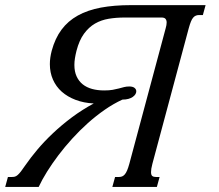

<svg xmlns="http://www.w3.org/2000/svg" viewBox="-124 -736 864 756"><path d="M-24.4 -85Q-3.9 -114.7 23.4 -147.2Q50.8 -179.7 85 -211.9Q119.1 -244.1 159.4 -274.2Q199.7 -304.2 245.1 -328.6Q205.6 -330.6 173.6 -342.8Q141.6 -355 119.1 -375Q96.7 -395 84.5 -422.6Q72.3 -450.2 72.3 -483.4Q72.3 -508.3 79.6 -536.1Q92.8 -585 118.2 -619.1Q143.6 -653.3 182.4 -674.8Q221.2 -696.3 273.2 -706.1Q325.2 -715.8 391.6 -715.8H685.5L674.8 -676.8H660.6Q653.3 -676.8 647.5 -674.6Q641.6 -672.4 636.7 -666.7Q631.8 -661.1 627.7 -650.9Q623.5 -640.6 619.1 -624.5L476.1 -91.3Q473.1 -80.1 471.9 -72.3Q470.7 -64.5 470.7 -58.6Q470.7 -46.9 475.6 -43Q480.5 -39.1 490.2 -39.1H504.4L493.7 0H318.4L329.1 -39.1H343.8Q351.1 -39.1 356.7 -41.3Q362.3 -43.5 367.2 -49.1Q372.1 -54.7 376.5 -64.9Q380.9 -75.2 385.3 -91.3L528.3 -624.5Q532.2 -637.7 532.2 -647.5Q532.2 -656.2 527.8 -661.6Q523.4 -667 512.2 -667H366.7Q333.5 -667 304 -662.1Q274.4 -657.2 250 -643.1Q225.6 -628.9 206.8 -603.3Q188 -577.6 177.2 -536.1Q173.3 -520.5 171.1 -506.8Q168.9 -493.2 168.9 -480.5Q168.9 -454.1 177.7 -435.1Q186.5 -416 201.9 -403.8Q217.3 -391.6 238.8 -385.7Q260.3 -379.9 286.1 -379.9Q305.7 -379.9 319.6 -382.3Q333.5 -384.8 344.2 -387.7Q355 -390.6 364.5 -393.1Q374 -395.5 384.8 -395.5Q398.9 -395.5 405.8 -389.9Q412.6 -384.3 412.6 -376.5Q412.6 -370.6 409.2 -365Q405.8 -359.4 398.9 -354.5Q392.1 -349.6 381.8 -346.7Q371.6 -343.8 357.9 -343.8Q322.8 -327.6 288.3 -303.7Q253.9 -279.8 221.7 -251Q189.5 -222.2 160.2 -189.9Q130.9 -157.7 106 -124.8Q81.1 -91.8 61.3 -60.1Q41.5 -28.3 28.3 0H-103.5L-92.8 -39.1H-78.1Q-70.8 -39.1 -65.4 -40.5Q-60.1 -42 -54.4 -46.9Q-48.8 -51.8 -41.7 -60.8Q-34.7 -69.8 -24.4 -85Z"/></svg>

Font: Arian AMU Serif
Style: Italic
Weight: 400
Italic angle: -15°
Designer: Ruben Hakobyan (Tarumian)
Foundry: Ruben Hakobyan (Tarumian)
Version: Version 1.002